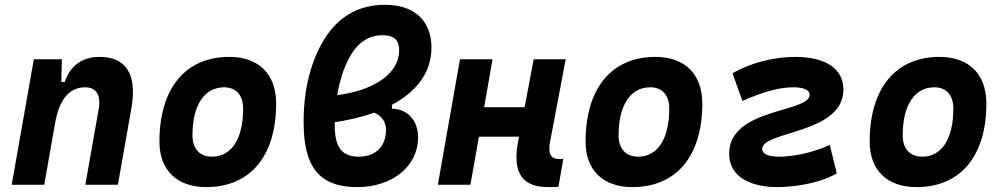

<svg xmlns="http://www.w3.org/2000/svg" viewBox="-20 -762 4142 792"><path d="M28.3 0H162.6L206.5 -250.5V-249.5C225.1 -363.8 274.9 -401.9 330.6 -401.9C376 -401.9 397.5 -371.1 387.2 -312.5L332 0H466.3L522 -315.4C546.4 -454.6 501 -527.3 390.6 -527.3C317.4 -527.3 269 -489.7 247.1 -423.8H232.9L235.4 -517.6H119.6Z M831.1 9.8C1012.2 9.8 1119.1 -118.2 1119.1 -335C1119.1 -456.1 1047.4 -527.3 925.8 -527.3C744.6 -527.3 637.7 -397.5 637.7 -177.7C637.7 -60.1 709.5 9.8 831.1 9.8ZM854.5 -115.7C803.7 -115.7 773.9 -148.4 773.9 -203.6C773.9 -328.1 822.8 -401.9 904.8 -401.9C954.1 -401.9 982.9 -369.1 982.9 -314C982.9 -189.5 935.1 -115.7 854.5 -115.7Z M1596.7 -329.6C1694.8 -381.8 1759.8 -459.5 1759.8 -566.4C1759.8 -657.7 1708.5 -742.2 1567.4 -742.2C1455.6 -742.2 1374 -689.5 1319.8 -603.5C1263.2 -513.7 1232.4 -395.5 1232.4 -260.3C1232.4 -83.5 1288.1 9.8 1453.6 9.8C1597.2 9.8 1704.6 -75.2 1704.6 -195.8C1704.6 -264.2 1661.6 -313 1596.7 -313.5ZM1371.1 -369.6C1381.3 -430.7 1399.4 -487.8 1424.8 -531.2C1455.1 -584 1499 -616.7 1558.1 -616.7C1607.4 -616.7 1626.5 -594.7 1626.5 -555.2C1626.5 -453.6 1515.6 -388.2 1371.1 -369.6ZM1523.4 -297.4C1555.2 -283.2 1572.3 -259.8 1572.3 -227.1C1572.3 -154.8 1525.9 -115.7 1460.4 -115.7C1389.6 -115.7 1360.8 -155.3 1360.8 -244.6C1360.8 -249 1360.8 -253.4 1360.8 -257.8C1418.5 -266.6 1473.6 -279.3 1523.4 -297.4Z M1786.1 0H1920.4L1955.6 -198.2H2121.1L2117.2 -178.2C2092.8 -49.8 2133.3 9.8 2241.7 9.8C2258.3 9.8 2271.5 9.3 2283.7 8.3L2303.7 -107.4C2297.4 -106.4 2291.5 -106 2286.1 -106C2252 -106 2239.7 -128.4 2249 -176.8L2313.5 -517.6H2181.6L2144 -319.8H1977.1L2011.7 -517.6H1877.4Z M2588.9 9.8C2770 9.8 2877 -118.2 2877 -335C2877 -456.1 2805.2 -527.3 2683.6 -527.3C2502.4 -527.3 2395.5 -397.5 2395.5 -177.7C2395.5 -60.1 2467.3 9.8 2588.9 9.8ZM2612.3 -115.7C2561.5 -115.7 2531.7 -148.4 2531.7 -203.6C2531.7 -328.1 2580.6 -401.9 2662.6 -401.9C2711.9 -401.9 2740.7 -369.1 2740.7 -314C2740.7 -189.5 2692.9 -115.7 2612.3 -115.7Z M3186.5 9.8C3244.6 9.8 3356.4 -2.4 3431.6 -46.9L3402.8 -164.1C3334.5 -132.8 3253.9 -115.7 3195.8 -115.7C3146.5 -115.7 3124 -127.9 3124 -147.5C3124 -222.7 3459 -208.5 3459 -392.6C3459 -475.1 3391.1 -527.3 3260.3 -527.3C3170.9 -527.3 3077.1 -502.9 3001.5 -460L3042.5 -345.7C3135.7 -386.7 3199.2 -401.9 3251.5 -401.9C3298.8 -401.9 3319.8 -389.6 3319.8 -371.1C3319.8 -296.4 2987.8 -317.4 2987.8 -128.4C2987.8 -22.9 3091.3 9.8 3186.5 9.8Z M3760.7 9.8C3941.9 9.8 4048.8 -118.2 4048.8 -335C4048.8 -456.1 3977.1 -527.3 3855.5 -527.3C3674.3 -527.3 3567.4 -397.5 3567.4 -177.7C3567.4 -60.1 3639.2 9.8 3760.7 9.8ZM3784.2 -115.7C3733.4 -115.7 3703.6 -148.4 3703.6 -203.6C3703.6 -328.1 3752.4 -401.9 3834.5 -401.9C3883.8 -401.9 3912.6 -369.1 3912.6 -314C3912.6 -189.5 3864.7 -115.7 3784.2 -115.7Z"/></svg>

Font: Cascadia Code
Style: Bold Italic
Weight: 700
Italic angle: -10°
Monospace: yes
Designer: Aaron Bell
Foundry: Saja Typeworks
Version: Version 2404.023